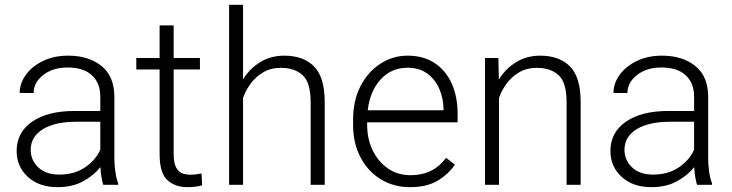

<svg xmlns="http://www.w3.org/2000/svg" viewBox="-20 -770 3050 800"><path d="M410.2 0Q405.8 -13.7 402.6 -33.4Q399.4 -53.2 398.4 -73.7Q372.1 -40 327.1 -15.1Q282.2 9.8 219.7 9.8Q142.6 9.8 95.9 -33.2Q49.3 -76.2 49.3 -140.6Q49.3 -218.3 113.8 -262.9Q178.2 -307.6 290 -307.6H397.9V-367.2Q397.9 -423.8 363 -456.3Q328.1 -488.8 261.7 -488.8Q200.2 -488.8 160.2 -457.5Q120.1 -426.3 120.1 -382.3L62 -382.8Q62 -422.4 87.4 -457.8Q112.8 -493.2 158.4 -515.6Q204.1 -538.1 264.6 -538.1Q349.1 -538.1 402.8 -495.1Q456.5 -452.1 456.5 -366.2V-110.8Q456.5 -83.5 460.7 -54.2Q464.8 -24.9 472.7 -6.3V0ZM226.6 -42.5Q290 -42.5 334.5 -72.8Q378.9 -103 397.9 -146.5V-262.7H298.3Q208.5 -262.7 158.2 -231.4Q107.9 -200.2 107.9 -145.5Q107.9 -102.5 139.6 -72.5Q171.4 -42.5 226.6 -42.5Z M813 -528.3V-480.5H703.6V-128.9Q703.6 -92.3 713.1 -73.5Q722.7 -54.7 738.5 -48.3Q754.4 -42 772.5 -42Q785.6 -42 797.9 -43.7Q810.1 -45.4 819.8 -47.4L822.3 2Q796.9 9.8 759.8 9.8Q709.5 9.8 677.2 -19.8Q645 -49.3 645 -128.9V-480.5H547.9V-528.3H645V-664.1H703.6V-528.3Z M992.7 -750V-439.5Q1020 -483.9 1064 -511Q1107.9 -538.1 1164.6 -538.1Q1243.7 -538.1 1288.3 -493.4Q1333 -448.7 1333 -344.2V0H1274.4V-344.7Q1274.4 -426.3 1241 -456.8Q1207.5 -487.3 1150.4 -487.3Q1108.9 -487.3 1077.6 -469.2Q1046.4 -451.2 1025.1 -422.6Q1003.9 -394 992.7 -361.8V0H934.6V-750Z M1688.5 9.8Q1619.6 9.8 1565.9 -23.4Q1512.2 -56.6 1481.7 -115.2Q1451.2 -173.8 1451.2 -249.5V-270.5Q1451.2 -352.1 1482.7 -412.1Q1514.2 -472.2 1565.9 -505.1Q1617.7 -538.1 1677.7 -538.1Q1745.1 -538.1 1791.7 -506.8Q1838.4 -475.6 1862.5 -421.1Q1886.7 -366.7 1886.7 -295.9V-260.3H1509.8V-249.5Q1509.8 -191.4 1532.7 -143.8Q1555.7 -96.2 1596.4 -68.1Q1637.2 -40 1690.9 -40Q1737.3 -40 1773.7 -57.4Q1810.1 -74.7 1838.9 -112.3L1875.5 -84Q1849.6 -45.4 1804.4 -17.8Q1759.3 9.8 1688.5 9.8ZM1677.7 -487.8Q1610.8 -487.8 1566.2 -439.2Q1521.5 -390.6 1512.2 -310.5H1828.1V-316.9Q1827.1 -361.3 1810.3 -400.1Q1793.5 -439 1760.5 -463.4Q1727.5 -487.8 1677.7 -487.8Z M2216.8 -487.3Q2175.3 -487.3 2144 -469.2Q2112.8 -451.2 2091.6 -422.6Q2070.3 -394 2059.1 -361.8V0H2001V-528.3H2056.6L2058.6 -438.5Q2085.9 -483.4 2130.1 -510.7Q2174.3 -538.1 2231 -538.1Q2310.1 -538.1 2354.7 -493.4Q2399.4 -448.7 2399.4 -344.2V0H2340.8V-344.7Q2340.8 -426.3 2307.4 -456.8Q2273.9 -487.3 2216.8 -487.3Z M2884.3 0Q2879.9 -13.7 2876.7 -33.4Q2873.5 -53.2 2872.6 -73.7Q2846.2 -40 2801.3 -15.1Q2756.3 9.8 2693.8 9.8Q2616.7 9.8 2570.1 -33.2Q2523.4 -76.2 2523.4 -140.6Q2523.4 -218.3 2587.9 -262.9Q2652.3 -307.6 2764.2 -307.6H2872.1V-367.2Q2872.1 -423.8 2837.2 -456.3Q2802.2 -488.8 2735.8 -488.8Q2674.3 -488.8 2634.3 -457.5Q2594.2 -426.3 2594.2 -382.3L2536.1 -382.8Q2536.1 -422.4 2561.5 -457.8Q2586.9 -493.2 2632.6 -515.6Q2678.2 -538.1 2738.8 -538.1Q2823.2 -538.1 2877 -495.1Q2930.7 -452.1 2930.7 -366.2V-110.8Q2930.7 -83.5 2934.8 -54.2Q2939 -24.9 2946.8 -6.3V0ZM2700.7 -42.5Q2764.2 -42.5 2808.6 -72.8Q2853 -103 2872.1 -146.5V-262.7H2772.5Q2682.6 -262.7 2632.3 -231.4Q2582 -200.2 2582 -145.5Q2582 -102.5 2613.8 -72.5Q2645.5 -42.5 2700.7 -42.5Z"/></svg>

Font: Vazirmatn RD FD ExtraLight
Style: Regular
Weight: 200
Designer: Saber Rastikerdar
Foundry: Saber Rastikerdar
Version: Version 33.003